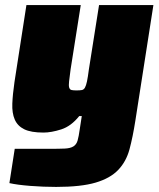

<svg xmlns="http://www.w3.org/2000/svg" viewBox="-20 -530 628 756"><path d="M201 206Q151 206 99.5 202Q48 198 17 191L38 56H170Q212 56 234.5 55Q257 54 269 46.5Q281 39 285.5 23.5Q290 8 294 -21L302 -73H292Q260 -33 221 -20.5Q182 -8 151 -8Q102 -8 75.5 -21Q49 -34 38 -59.5Q27 -85 28.5 -122Q30 -159 37 -207L84 -510H298L258 -257Q254 -226 252 -209.5Q250 -193 252.5 -185Q255 -177 262 -175.5Q269 -174 281 -174Q295 -174 302.5 -175.5Q310 -177 314.5 -185Q319 -193 322.5 -209.5Q326 -226 330 -257L370 -510H584L513 -55Q503 9 490 57.5Q477 106 445.5 139Q414 172 356.5 189Q299 206 201 206Z"/></svg>

Font: Azeri Sans Black
Style: Italic
Weight: 900
Designer: Hector Gatti & Omnibus-Type (original fonts) / Cristiano Sobral (main changes and remastering)
Foundry: Omnibus-Type
Version: Version 0.07;August 21, 2020;FontCreator 13.0.0.2681 64-bit;